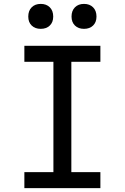

<svg xmlns="http://www.w3.org/2000/svg" viewBox="-20 -965 640 985"><path d="M105 0V-82H254V-648H105V-730H495V-648H346V-82H495V0ZM411 -817Q382 -817 364.5 -834Q347 -851 347 -880Q347 -910 364.5 -927.5Q382 -945 411 -945Q440 -945 457.5 -927.5Q475 -910 475 -880Q475 -851 457.5 -834Q440 -817 411 -817ZM189 -817Q160 -817 142.5 -834Q125 -851 125 -880Q125 -910 142.5 -927.5Q160 -945 189 -945Q218 -945 235.5 -927.5Q253 -910 253 -880Q253 -851 235.5 -834Q218 -817 189 -817Z"/></svg>

Font: JetBrains Mono
Style: Regular
Weight: 400
Monospace: yes
Designer: Philipp Nurullin, Konstantin Bulenkov
Foundry: JetBrains
Version: Version 2.305